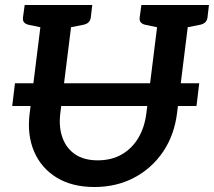

<svg xmlns="http://www.w3.org/2000/svg" viewBox="-20 -741 858 770"><path d="M29 -316 40 -407H779L768 -316ZM359 9Q269 9 207 -29Q145 -67 116.5 -134Q88 -201 99 -287L153 -721H276L222 -288Q215 -232 230.5 -189Q246 -146 281.5 -122Q317 -98 372 -98Q427 -98 468 -121.5Q509 -145 534.5 -187.5Q560 -230 567 -287L621 -721H744L690 -287Q679 -199 634 -132.5Q589 -66 518 -28.5Q447 9 359 9ZM179 -721 155 -629 93 -642Q82 -645 76.5 -651.5Q71 -658 72 -670L79 -721ZM350 -721 344 -670Q342 -658 335 -651.5Q328 -645 316 -642L250 -629V-721ZM647 -721 623 -629 561 -642Q550 -645 544.5 -651.5Q539 -658 540 -670L547 -721ZM818 -721 812 -670Q810 -658 803 -651.5Q796 -645 784 -642L718 -629V-721Z"/></svg>

Font: Aleo SemiBold
Style: Italic
Weight: 600
Italic angle: -7°
Designer: Alessio Laiso
Foundry: Alessio Laiso
Version: Version 2.001;gftools[0.9.29]